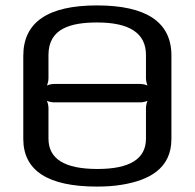

<svg xmlns="http://www.w3.org/2000/svg" viewBox="-20 -679 719 709"><path d="M613 -474C613 -597 521 -659 338 -659C157 -659 66 -597 66 -473V-166C66 -49 157 10 338 10C371 10 402 8 431 3C527 -13 613 -54 613 -166V-474ZM519 -167C519 -92 459 -55 340 -55C219 -55 159 -92 159 -167V-281C159 -290 155 -307 150 -312L148 -310C153 -305 170 -301 179 -301H499C508 -301 525 -305 530 -310L528 -312C523 -307 519 -290 519 -281V-167ZM339 -596C459 -596 519 -556 519 -476V-389C519 -380 523 -363 528 -358L530 -360C525 -365 508 -369 499 -369H179C170 -369 153 -365 148 -360L150 -358C155 -363 159 -380 159 -389V-476C159 -574 241 -596 339 -596Z"/></svg>

Font: Gamestation Storm
Style: Regular
Weight: 400
Designer: Jonas Hecksher
Foundry: Jonas Hecksher, Playtypeª, e-types AS
Version: Version 1.003